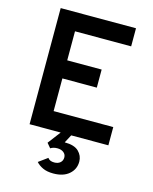

<svg xmlns="http://www.w3.org/2000/svg" viewBox="-136 -788 888 1118"><g transform="rotate(15 308.0 -229.0)"><path d="M88 0V-700H542V-591H203.5V-416H411V-307H203.5V-110H563V0ZM295 241.5Q257 241.5 231.5 229.5Q206 217.5 191 200L244.5 161Q250.5 169.5 260.2 173.8Q270 178 284 178Q306.5 178 320 166.2Q333.5 154.5 333.5 135Q333.5 116.5 319 105Q304.5 93.5 281 93.5Q269 93.5 258.8 96.2Q248.5 99 240 104.5L217 77L275.5 0H339L313 49Q371.5 49 397.8 74.8Q424 100.5 424 136Q424 182 389.5 211.8Q355 241.5 295 241.5Z"/></g></svg>

Font: Overpass SemiBold
Style: Regular
Weight: 600
Designer: Delve Withrington, Dave Bailey, Thomas Jockin
Foundry: Delve Fonts LLC
Version: Version 4.000